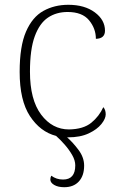

<svg xmlns="http://www.w3.org/2000/svg" viewBox="-20 -563 497 801"><path d="M264 10Q262 10 260 10Q285 32 308 63Q331 94 331 128Q331 170 309 194Q287 218 248 218Q222 218 206 208.5Q190 199 190 186Q190 177 194 170Q215 186 243 186Q294 186 294 127Q294 106 281 83.5Q268 61 250 40.5Q232 20 214 4Q148 -13 105 -78.5Q62 -144 62 -263Q62 -370 88.5 -431Q115 -492 161 -517.5Q207 -543 265 -543Q333 -543 375.5 -511.5Q418 -480 418 -435Q418 -402 380 -401Q380 -444 351.5 -478.5Q323 -513 262 -513Q215 -513 180 -489.5Q145 -466 125 -411.5Q105 -357 105 -264Q105 -147 151.5 -85Q198 -23 268 -23Q328 -24 361 -51Q394 -78 411 -116Q421 -105 421 -86Q421 -68 403 -45.5Q385 -23 350 -6.5Q315 10 264 10Z"/></svg>

Font: Noto Serif ExtraLight
Style: Regular
Weight: 200
Designer: Monotype Design Team
Foundry: Monotype Imaging Inc.
Version: Version 2.015; ttfautohint (v1.8.4.7-5d5b)